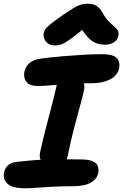

<svg xmlns="http://www.w3.org/2000/svg" viewBox="-30 -1000 661 1031"><path d="M177 -538Q127 -538 111 -561Q95 -584 101 -615Q107 -644 130 -662.5Q153 -681 189 -685Q247 -693 306.5 -698Q366 -703 420 -706Q474 -709 518 -709Q575 -709 595.5 -690Q616 -671 610 -635Q601 -593 560 -573Q519 -553 463 -553Q413 -553 375 -551.5Q337 -550 307.5 -547.5Q278 -545 255 -543Q232 -541 213 -539.5Q194 -538 177 -538ZM266 -104Q223 -104 200.5 -125Q178 -146 185 -181Q199 -245 215 -307Q231 -369 246 -425.5Q261 -482 271 -528Q278 -565 294 -583Q310 -601 344 -601Q382 -601 405.5 -576Q429 -551 421 -515Q414 -482 399.5 -430Q385 -378 367.5 -311Q350 -244 334 -165Q323 -104 266 -104ZM107 11Q37 11 10.5 -13Q-16 -37 -8 -74Q-3 -98 13.5 -113Q30 -128 61 -131Q107 -136 142.5 -139Q178 -142 208 -143Q238 -144 266.5 -144.5Q295 -145 327.5 -144.5Q360 -144 402 -144Q446 -144 468 -134Q490 -124 495.5 -107.5Q501 -91 498 -73Q492 -40 458.5 -20Q425 0 361 0Q303 0 253.5 2.5Q204 5 166 8Q128 11 107 11ZM264 -756Q245 -756 231.5 -764Q218 -772 210.5 -786.5Q203 -801 204 -818Q205 -829 211.5 -840Q218 -851 240 -869.5Q262 -888 310 -921Q343 -943 364 -956Q385 -969 402 -974.5Q419 -980 439 -980Q471 -980 489 -968Q507 -956 521 -931Q537 -902 553.5 -885.5Q570 -869 583 -858Q596 -847 602.5 -836Q609 -825 605 -806Q601 -784 580.5 -772Q560 -760 535 -760Q506 -760 483 -769.5Q460 -779 438 -804Q416 -829 390 -873L451 -872Q400 -829 368.5 -805Q337 -781 318.5 -770.5Q300 -760 288 -758Q276 -756 264 -756Z"/></svg>

Font: Shantell Sans
Style: Bold Italic
Weight: 700
Italic angle: -11°
Designer: Stephen Nixon, Anya Danilova, Shantell Martin
Foundry: Arrow Type
Version: Version 1.011;[c5ecc13dd]